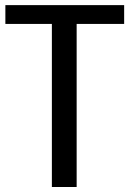

<svg xmlns="http://www.w3.org/2000/svg" viewBox="-20 -748 518 768"><path d="M476.6 -652.3H286.6V0H187.5V-652.3H1.5V-727.5H476.6Z"/></svg>

Font: Coda
Style: Regular
Weight: 400
Designer: vernon adams
Foundry: vernon adams
Version: Version 2.000; ttfautohint (v0.8) -r 50 -G 200 -x